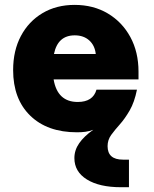

<svg xmlns="http://www.w3.org/2000/svg" viewBox="-20 -538 644 804"><path d="M35 -244.5Q35 -326 67.5 -387.2Q100 -448.5 158 -483Q216 -517.5 292.5 -517.5Q371 -517.5 431.2 -481.8Q491.5 -446 525.8 -383Q560 -320 560 -238V-205.5H204.5Q220.5 -111 305.5 -111Q369.5 -111 384 -162.5H553.5Q543 -110 523 -75.5Q503 -41 481.8 -17.2Q460.5 6.5 445.5 27.2Q430.5 48 430.5 74Q430.5 130.5 495 130.5H520V246H487Q396 246 343.8 213.5Q291.5 181 291.5 124Q291.5 90.5 311.8 61.5Q332 32.5 370.5 5.5Q354.5 11.5 338 13.8Q321.5 16 302.5 16Q178 16 106.5 -53.8Q35 -123.5 35 -244.5ZM206 -312H381Q377 -348 353.5 -369Q330 -390 293 -390Q222 -390 206 -312Z"/></svg>

Font: Overused Grotesk ExtraBold
Style: Regular
Weight: 800
Version: Version 0.004